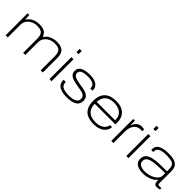

<svg xmlns="http://www.w3.org/2000/svg" viewBox="266 -1981 3252 3252"><g transform="rotate(45 1892.0 -355.5)"><path d="M83 0V-526H123L128 -430H136Q166 -474 204 -497.5Q242 -521 282 -529.5Q322 -538 357 -538Q431 -538 478.5 -513.5Q526 -489 544 -430H552Q583 -473 621.5 -496.5Q660 -520 700.5 -529Q741 -538 777 -538Q841 -538 884.5 -519.5Q928 -501 951 -459.5Q974 -418 974 -348V0H923V-337Q923 -391 910.5 -422Q898 -453 876 -468Q854 -483 825 -487.5Q796 -492 763 -492Q713 -492 664.5 -469Q616 -446 585 -404Q554 -362 554 -303V0H503V-337Q503 -391 490.5 -422Q478 -453 456 -468Q434 -483 405 -487.5Q376 -492 343 -492Q293 -492 244.5 -469Q196 -446 165 -404Q134 -362 134 -303V0Z M1132 -647V-723H1183V-647ZM1132 0V-526H1183V0Z M1557 12Q1499 12 1453.5 2.5Q1408 -7 1376 -26Q1344 -45 1327.5 -73.5Q1311 -102 1311 -141Q1311 -146 1311.5 -152Q1312 -158 1313 -162H1365Q1365 -159 1364.5 -154.5Q1364 -150 1364 -147Q1364 -100 1393.5 -75.5Q1423 -51 1468 -42.5Q1513 -34 1559 -34Q1611 -34 1653.5 -43.5Q1696 -53 1722 -75.5Q1748 -98 1748 -136Q1748 -180 1725.5 -202Q1703 -224 1661 -234Q1619 -244 1560 -253Q1506 -261 1464 -272Q1422 -283 1393 -299.5Q1364 -316 1349.5 -341Q1335 -366 1335 -402Q1335 -431 1347 -455.5Q1359 -480 1385.5 -498.5Q1412 -517 1456.5 -527.5Q1501 -538 1567 -538Q1626 -538 1667.5 -526.5Q1709 -515 1735.5 -495Q1762 -475 1774.5 -448.5Q1787 -422 1787 -393Q1787 -389 1787 -386.5Q1787 -384 1786 -377H1734V-382Q1734 -428 1710 -451.5Q1686 -475 1648 -483.5Q1610 -492 1568 -492Q1535 -492 1503 -488.5Q1471 -485 1445 -475.5Q1419 -466 1404 -449Q1389 -432 1389 -404Q1389 -369 1414 -349.5Q1439 -330 1479.5 -320Q1520 -310 1566 -303Q1612 -296 1654 -287.5Q1696 -279 1729 -263.5Q1762 -248 1781.5 -220Q1801 -192 1801 -146Q1801 -105 1785 -75Q1769 -45 1738 -26Q1707 -7 1661.5 2.5Q1616 12 1557 12Z M2195 12Q2105 12 2042.5 -18Q1980 -48 1948 -109.5Q1916 -171 1916 -263Q1916 -354 1947.5 -415Q1979 -476 2041 -507Q2103 -538 2195 -538Q2291 -538 2350.5 -505Q2410 -472 2437.5 -417.5Q2465 -363 2465 -297V-247H1971Q1971 -169 2001.5 -122Q2032 -75 2084 -54.5Q2136 -34 2201 -34Q2260 -34 2299 -49Q2338 -64 2362 -86Q2386 -108 2397 -132Q2408 -156 2409 -174H2458Q2457 -146 2443.5 -114Q2430 -82 2400.5 -53.5Q2371 -25 2320.5 -6.5Q2270 12 2195 12ZM1971 -293H2412Q2412 -353 2393 -391.5Q2374 -430 2342 -452Q2310 -474 2270 -483Q2230 -492 2188 -492Q2130 -492 2082 -472Q2034 -452 2004.5 -408Q1975 -364 1971 -293Z M2613 0V-526H2653L2658 -422H2664Q2667 -441 2682.5 -468Q2698 -495 2729.5 -516.5Q2761 -538 2810 -538Q2825 -538 2841 -536.5Q2857 -535 2868 -532V-488H2833Q2782 -488 2749 -467.5Q2716 -447 2697.5 -414.5Q2679 -382 2671.5 -346.5Q2664 -311 2664 -281V0Z M2974 -647V-723H3025V-647ZM2974 0V-526H3025V0Z M3379 12Q3337 12 3299.5 4Q3262 -4 3233.5 -21Q3205 -38 3189 -65Q3173 -92 3173 -131Q3173 -196 3210 -231.5Q3247 -267 3312.5 -282.5Q3378 -298 3463.5 -301Q3549 -304 3645 -304V-346Q3645 -404 3627.5 -435.5Q3610 -467 3565.5 -479.5Q3521 -492 3441 -492Q3372 -492 3330 -479Q3288 -466 3269 -444Q3250 -422 3250 -395V-370H3202Q3201 -375 3200.5 -380Q3200 -385 3200 -392Q3200 -440 3228 -472.5Q3256 -505 3312.5 -521.5Q3369 -538 3454 -538Q3535 -538 3588.5 -521Q3642 -504 3669 -464.5Q3696 -425 3696 -355V-74Q3696 -51 3703 -42.5Q3710 -34 3731 -34H3779V-1Q3759 6 3741.5 8Q3724 10 3713 10Q3680 10 3665.5 -3.5Q3651 -17 3647 -40Q3643 -63 3643 -92H3636Q3609 -57 3566.5 -34Q3524 -11 3475 0.5Q3426 12 3379 12ZM3380 -34Q3429 -34 3476.5 -47Q3524 -60 3562 -82.5Q3600 -105 3622.5 -135.5Q3645 -166 3645 -202V-260Q3508 -260 3414.5 -252Q3321 -244 3274 -217Q3227 -190 3227 -132Q3227 -95 3249.5 -73.5Q3272 -52 3307.5 -43Q3343 -34 3380 -34Z"/></g></svg>

Font: Archivo Expanded Thin
Style: Regular
Weight: 250
Width: 7
Designer: Hector Gatti
Foundry: Omnibus-Type
Version: Version 2.001